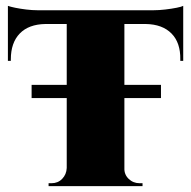

<svg xmlns="http://www.w3.org/2000/svg" viewBox="-20 -636 653 656"><path d="M405 -597V0H208V-597ZM606 -601V-554H7V-601ZM606 -558V-428H596V-433Q597 -490 566 -521.5Q535 -553 478 -554V-558ZM606 -616V-591L505 -601Q523 -601 544.5 -603.5Q566 -606 583.5 -609.5Q601 -613 606 -616ZM210 -62V0H146V-10Q146 -10 151 -10Q156 -10 156 -10Q178 -10 192.5 -25Q207 -40 208 -62ZM401 -62H405Q404 -40 419.5 -25Q435 -10 457 -10Q457 -10 462 -10Q467 -10 467 -10V0H401ZM135 -558V-554Q78 -553 47.5 -521.5Q17 -490 17 -433V-428H7V-558ZM7 -616Q15 -613 32 -609.5Q49 -606 69.5 -603.5Q90 -601 108 -601L7 -591ZM530 -346V-301H88V-346Z"/></svg>

Font: Cinzel Black
Style: Regular
Weight: 900
Designer: Natanael Gama
Version: Version 2.000